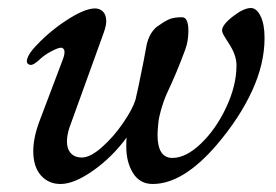

<svg xmlns="http://www.w3.org/2000/svg" viewBox="-20 -445 688 479"><path d="M640 -350Q640 -286 609 -218.5Q578 -151 521 -84Q437 14 361 14Q329 14 312 -13Q295 -40 295 -80Q295 -95 296 -102Q260 -53 212.5 -19.5Q165 14 131 14Q101 14 82 -7.5Q63 -29 63 -68Q63 -102 79 -144L138 -300Q141 -309 141 -315Q141 -320 138.5 -323Q136 -326 132 -326Q125 -326 107 -316.5Q89 -307 75 -293Q63 -283 57 -283Q53 -283 50 -285.5Q47 -288 47 -292Q47 -304 62 -322Q98 -363 144.5 -393.5Q191 -424 217 -424Q229 -424 237 -416Q245 -408 245 -392Q245 -381 239 -364L153 -126Q147 -107 147 -92Q147 -73 157 -62.5Q167 -52 184 -52Q205 -52 234 -77.5Q263 -103 287 -138Q311 -173 318 -196Q323 -216 338 -291L346 -334Q353 -363 371 -378Q389 -391 401 -396.5Q413 -402 434 -402Q450 -402 450 -368Q450 -342 442 -321Q422 -266 396 -211Q388 -193 382 -172Q376 -151 375 -138Q373 -118 373 -109Q373 -51 410 -51Q444 -51 481.5 -87Q519 -123 544.5 -177.5Q570 -232 570 -282Q570 -305 555 -330Q551 -337 542.5 -350Q534 -363 534 -369Q534 -383 561 -404Q588 -425 606 -425Q620 -425 630 -405Q640 -385 640 -350Z"/></svg>

Font: EB Garamond Medium
Style: Italic
Weight: 500
Italic angle: -17.2°
Designer: Georg Duffner and Octavio Pardo
Foundry: Georg Duffner
Version: Version 1.000